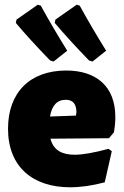

<svg xmlns="http://www.w3.org/2000/svg" viewBox="-20 -782 525 814"><path d="M442 -196 463 -221C467 -244 469 -266 469 -286C469 -416 388 -483 261 -483C107 -483 14 -390 14 -236C14 -74 120 12 277 12C322 12 371 5 424 -9L454 -141L440 -151C377 -134 330 -126 297 -126C247 -126 207 -142 194 -194ZM304 -306 302 -292 192 -288C200 -335 222 -359 259 -359C289 -359 304 -341 304 -306ZM153 -758C188 -694 226 -630 265 -567L207 -521L192 -526C137 -583 88 -636 47 -685L50 -699L140 -762ZM318 -758C353 -694 391 -630 430 -567L372 -521L357 -526C302 -583 253 -636 212 -685L215 -699L305 -762Z"/></svg>

Font: Luna Sans Black
Style: Regular
Weight: 900
Designer: Juan Pablo del Peral
Foundry: Huerta Tipografica
Version: Version 2.001; ttfautohint (v1.5)